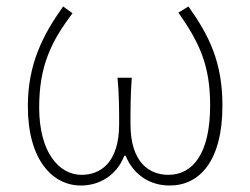

<svg xmlns="http://www.w3.org/2000/svg" viewBox="-20 -560 772 593"><path d="M230 13C287 13 340 -18 364 -79H368C393 -18 445 13 504 13C596 13 667 -62 667 -234C667 -368 626 -450 562 -540L531 -521C596 -428 629 -359 629 -234C629 -85 575 -20 500 -20C444 -20 383 -55 383 -177C383 -217 383 -267 387 -320H343C348 -267 348 -217 348 -177C348 -55 288 -20 232 -20C162 -20 101 -90 101 -228C101 -356 138 -432 204 -519L175 -540C113 -453 66 -363 66 -232C66 -65 143 13 230 13Z"/></svg>

Font: Noto Sans CJK Thin
Style: Regular
Weight: 100
Designer: Ryoko NISHIZUKA (kana & ideographs); Paul D. Hunt (Latin, Greek & Cyrillic); Wenlong ZHANG (bopomofo); Sandoll Communica
Foundry: Adobe Systems Incorporated
Version: Version 1.000;PS 1;hotconv 1.0.78;makeotf.lib2.5.61930